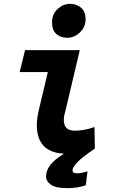

<svg xmlns="http://www.w3.org/2000/svg" viewBox="-20 -786 600 996"><path d="M330 190Q269 190 244 172Q219 154 219 131Q219 111 227.5 92Q236 73 256.5 53Q277 33 311 11Q264 9 232.5 -9Q201 -27 186 -59.5Q171 -92 171 -136Q171 -174 183 -222L228 -412H82L110 -526H394L318 -205Q314 -193 312.5 -182.5Q311 -172 311 -164Q311 -136 325 -122Q339 -108 368 -108Q387 -108 413 -112Q439 -116 470 -127L472 -15Q402 32 379 58Q356 84 356 97Q356 105 361.5 109Q367 113 380 113Q394 113 410.5 109Q427 105 434 103L425 175Q406 182 381 186Q356 190 330 190ZM330 -590Q295 -590 272.5 -609.5Q250 -629 250 -669Q250 -713 279 -739.5Q308 -766 343 -766Q376 -766 400 -746.5Q424 -727 424 -685Q424 -658 410 -636.5Q396 -615 374.5 -602.5Q353 -590 330 -590Z"/></svg>

Font: Ubuntu Sans Mono
Style: Bold Italic
Weight: 700
Italic angle: -13.5°
Monospace: yes
Designer: Dalton Maag Ltd
Foundry: Dalton Maag Ltd
Version: Version 1.006